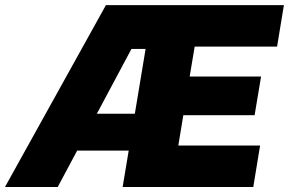

<svg xmlns="http://www.w3.org/2000/svg" viewBox="-58 -748 1156 768"><path d="M-38.1 0 365.7 -727.5H1077.6L1050.3 -561.5H720.7L700.7 -441.9H986.3L960.4 -287.1H675.3L655.3 -166H982.4L955.1 0H432.6L524.4 -552.2H467.8L172.9 0ZM160.2 -145.5 184.6 -293H549.8L525.4 -145.5Z"/></svg>

Font: Inter 28pt Black
Style: Italic
Weight: 900
Italic angle: -9.3988°
Designer: Rasmus Andersson
Foundry: rsms
Version: Version 4.001;git-66647c0bb